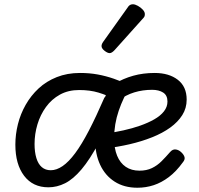

<svg xmlns="http://www.w3.org/2000/svg" viewBox="-20 -861 933 900"><path d="M52 -183Q52 -231 64 -279Q76 -327 100.5 -370Q125 -413 161 -446.5Q197 -480 246 -499.5Q295 -519 355 -519Q399 -519 437.5 -512Q476 -505 513.5 -492Q551 -479 593 -460Q558 -405 536.5 -342Q515 -279 515 -213Q515 -165 529 -131Q543 -97 569.5 -79Q596 -61 634 -61Q667 -61 692 -73Q717 -85 737 -105Q757 -125 777 -148Q789 -162 803 -160.5Q817 -159 829 -148Q842 -136 845 -124.5Q848 -113 837 -100Q806 -57 771.5 -31Q737 -5 700.5 7Q664 19 624 19Q562 19 517.5 -9.5Q473 -38 449.5 -88.5Q426 -139 426 -205Q426 -258 437.5 -305Q449 -352 466 -392Q483 -432 500 -463L520 -396Q481 -415 441.5 -427Q402 -439 351 -439Q300 -439 261 -417.5Q222 -396 195.5 -359.5Q169 -323 155.5 -278Q142 -233 142 -186Q142 -148 150.5 -120Q159 -92 176 -77.5Q193 -63 218 -63Q245 -63 273.5 -82.5Q302 -102 332.5 -143Q363 -184 397 -249.5Q431 -315 470 -405L535 -392Q486 -272 443.5 -192.5Q401 -113 362 -67Q323 -21 285 -2Q247 17 207 17Q134 17 93 -37Q52 -91 52 -183ZM855 -394Q855 -354 834.5 -321.5Q814 -289 778 -263Q742 -237 693 -217.5Q644 -198 588 -185Q532 -172 472 -165L477 -235Q518 -241 559 -250Q600 -259 637 -272Q674 -285 703 -301.5Q732 -318 748.5 -339Q765 -360 765 -385Q765 -414 745 -427Q725 -440 693 -440Q649 -440 609.5 -428Q570 -416 534 -389L518 -469Q558 -493 604.5 -506Q651 -519 705 -519Q772 -519 813.5 -487Q855 -455 855 -394ZM494 -612Q484 -612 470 -623Q456 -634 456 -645Q456 -649 457.5 -653.5Q459 -658 463 -664L577 -824Q583 -834 589 -837.5Q595 -841 603 -841Q613 -841 626.5 -833.5Q640 -826 649.5 -815.5Q659 -805 659 -795Q659 -787 656.5 -782.5Q654 -778 647 -771L517 -626Q504 -612 494 -612Z"/></svg>

Font: Playwrite GB S
Style: Italic
Weight: 400
Italic angle: -7°
Designer: Veronika Burian, José Scaglione
Foundry: TypeTogether
Version: Version 1.000